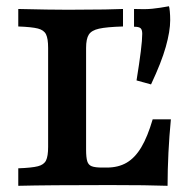

<svg xmlns="http://www.w3.org/2000/svg" viewBox="-20 -600 593 620"><path d="M135.4 -125.8V-445.2Q135.4 -475.4 128.6 -489.1Q121.9 -502.9 102.3 -507.9Q82.8 -512.9 39 -514.5V-571Q141.8 -568.5 199.7 -568.5Q272.7 -569 318.3 -569.4Q348.1 -569.8 377.2 -571V-514.5Q324 -512.9 299.8 -507.4Q275.5 -502 266.8 -488.3Q258 -474.6 258 -445.2V-117.1Q258 -91.2 261.8 -79.2Q265.5 -67.2 276.3 -63.1Q287 -58.9 310.4 -58.9H324.6Q362.2 -58.9 389.1 -74.7Q416 -90.5 436.2 -124.3Q456.4 -158.1 473 -214.6H531.8Q521.4 -106.8 521.1 0Q457.6 -2.4 334.3 -2.4Q133.3 -2.4 39 0V-56.5Q82.8 -58.1 102.3 -63.1Q121.9 -68.1 128.6 -81.8Q135.4 -95.5 135.4 -125.8ZM439.3 -490.8Q439.3 -504.1 433.9 -508.9Q428.5 -513.7 412.8 -513.7V-571Q448.2 -569.4 471.8 -571.8Q495.5 -574.2 525.6 -579.8Q527.2 -576.2 528.4 -562.8Q529.6 -549.4 529.6 -535Q529.6 -499.3 515.4 -448.9Q501.3 -398.6 467.7 -327.4L420.9 -340.3Q430.1 -397.2 434.7 -434.3Q439.3 -471.4 439.3 -490.8Z"/></svg>

Font: Playfair Micro SmCond SmLight
Style: Regular
Weight: 360
Width: 4
Designer: Claus Eggers Sørensen
Foundry: Claus Eggers Sørensen
Version: Version 2.100;Glyphs 3.2 (3219)